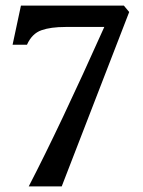

<svg xmlns="http://www.w3.org/2000/svg" viewBox="-20 -665 509 685"><path d="M82.5 0Q192.9 -212.9 352.1 -568.8H213.9Q160.6 -568.8 127.9 -557.1Q94.2 -545.4 76.2 -505.4H24.9L54.7 -645H421.9L440.9 -622.1L200.2 0Z"/></svg>

Font: Elstob 8pt SemiBold
Style: Regular
Weight: 600
Designer: Peter S. Baker
Version: Version 1.015